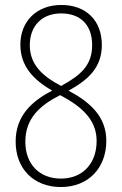

<svg xmlns="http://www.w3.org/2000/svg" viewBox="-20 -743 492 773"><path d="M227 -723C127 -723 62 -657 62 -563C62 -476 115 -422 190 -378C106 -335 43 -275 43 -173C43 -64 115 10 225 10C336 10 408 -67 408 -176C408 -273 344 -331 256 -378C334 -421 390 -470 390 -562C390 -660 327 -723 227 -723ZM226 -689C304 -689 351 -643 351 -561C351 -479 303 -439 226 -397C148 -438 100 -485 100 -561C100 -640 150 -689 226 -689ZM82 -172C82 -267 141 -319 222 -360L240 -350C330 -300 369 -245 369 -175C369 -86 314 -24 225 -24C139 -24 82 -82 82 -172Z"/></svg>

Font: Noto Sans Ethiopic Condensed ExtraLight
Style: Regular
Weight: 200
Width: 3
Designer: Monotype Design Team
Foundry: Monotype Imaging Inc.
Version: Version 2.102